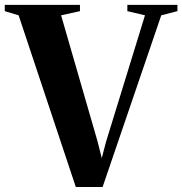

<svg xmlns="http://www.w3.org/2000/svg" viewBox="-38 -763 745 784"><path d="M-18.5 -717.5V-743H288.5V-717.5L211.5 -700.5L360.5 -185L377.5 -117.5L395 -184L554 -700.5L482 -717.5V-743H686.5V-717.5L620.5 -700.5L381 0.5H271.5L38 -700.5Z"/></svg>

Font: Merriweather 120pt
Style: Bold
Weight: 700
Designer: Eben Sorkin
Foundry: Eben Sorkin
Version: Version 2.100